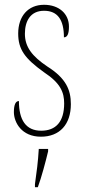

<svg xmlns="http://www.w3.org/2000/svg" viewBox="-20 -561 355 802"><path d="M151 10C229 10 276 -41 276 -126C276 -185 256 -234 178 -283C114 -326 84 -365 84 -420C84 -473 107 -516 164 -516C221 -516 247 -478 247 -405C262 -405 268 -421 268 -450C268 -504 226 -541 164 -541C97 -541 56 -493 56 -421C56 -355 83 -317 164 -259C234 -213 248 -174 248 -129C248 -52 213 -15 152 -15C88 -15 59 -60 59 -139C46 -139 38 -125 38 -93C38 -50 70 10 151 10ZM126 208V221H138C153 181 171 113 181 71V61H142C139 114 133 159 126 208Z"/></svg>

Font: Noto Serif Hebrew ExtraCondensed Thin
Style: Regular
Weight: 100
Width: 2
Designer: Monotype Design Team
Foundry: Monotype Imaging Inc.
Version: Version 2.004